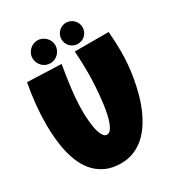

<svg xmlns="http://www.w3.org/2000/svg" viewBox="-204 -977 1031 1123"><g transform="rotate(-30 311.5 -415.0)"><path d="M608.9 -543Q608.9 -506.8 605.5 -463.4Q602.1 -419.9 594.2 -373.5Q586.4 -327.1 574 -279.5Q561.5 -231.9 543 -188Q524.4 -144 499.8 -105.7Q475.1 -67.4 443.1 -38.8Q411.1 -10.3 371.6 6.1Q332 22.5 283.7 22.5Q227.1 22.5 185.3 4.2Q143.6 -14.2 113.8 -45.2Q84 -76.2 64.9 -117.4Q45.9 -158.7 35.2 -204.8Q24.4 -251 20.3 -299.1Q16.1 -347.2 16.1 -391.6Q16.1 -460 22.9 -528.1Q29.8 -596.2 42.5 -664.1L271 -655.3Q257.8 -578.6 248.3 -501.2Q238.8 -423.8 238.8 -345.7Q238.8 -337.4 239.5 -321Q240.2 -304.7 242.2 -284.4Q244.1 -264.2 247.8 -242.9Q251.5 -221.7 257.8 -204.1Q264.2 -186.5 273.2 -175.3Q282.2 -164.1 294.4 -164.1Q308.6 -164.1 319.8 -177.5Q331.1 -190.9 339.6 -213.4Q348.1 -235.8 354.5 -265.1Q360.8 -294.4 365.2 -326.2Q369.6 -357.9 372.3 -389.6Q375 -421.4 376.7 -448.7Q378.4 -476.1 378.9 -497.1Q379.4 -518.1 379.4 -528.3Q379.4 -566.4 378.2 -604.2Q377 -642.1 374.5 -679.7H603Q608.9 -612.3 608.9 -543ZM484.9 -780.3Q484.9 -765.1 479.2 -752.2Q473.6 -739.3 463.9 -729.7Q454.1 -720.2 440.9 -714.6Q427.7 -709 412.6 -709Q398.4 -709 385.5 -714.6Q372.6 -720.2 363 -729.7Q353.5 -739.3 347.9 -752.2Q342.3 -765.1 342.3 -780.3Q342.3 -794.9 347.9 -807.9Q353.5 -820.8 363 -830.6Q372.6 -840.3 385.5 -845.9Q398.4 -851.6 412.6 -851.6Q427.7 -851.6 440.9 -845.9Q454.1 -840.3 463.9 -830.6Q473.6 -820.8 479.2 -807.9Q484.9 -794.9 484.9 -780.3ZM294.4 -769.5Q294.4 -753.4 288.3 -739.3Q282.2 -725.1 271.7 -714.4Q261.2 -703.6 247.1 -697.5Q232.9 -691.4 217.3 -691.4Q201.2 -691.4 187 -697.5Q172.9 -703.6 162.6 -714.4Q152.3 -725.1 146.2 -739.3Q140.1 -753.4 140.1 -769.5Q140.1 -784.7 146.2 -798.3Q152.3 -812 162.6 -822.5Q172.9 -833 187 -839.4Q201.2 -845.7 217.3 -845.7Q232.9 -845.7 247.1 -839.4Q261.2 -833 271.7 -822.5Q282.2 -812 288.3 -798.3Q294.4 -784.7 294.4 -769.5Z"/></g></svg>

Font: Luckiest Guy
Style: Regular
Weight: 400
Designer: Astigmatic (AOETI)
Foundry: Astigmatic (AOETI)
Version: Version 1.000